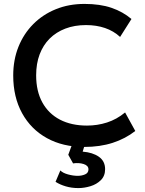

<svg xmlns="http://www.w3.org/2000/svg" viewBox="-20 -735 738 980"><path d="M410 15Q301 15 219.5 -30Q138 -75 92.8 -157.2Q47.5 -239.5 47.5 -349.5Q47.5 -429.5 74.2 -496.2Q101 -563 149.8 -612Q198.5 -661 265 -688Q331.5 -715 411 -715Q491 -715 549.2 -695Q607.5 -675 651 -638L593 -546.5Q560 -577 516 -592Q472 -607 419 -607Q360.5 -607 313.5 -589Q266.5 -571 233.2 -537.8Q200 -504.5 182.2 -457.2Q164.5 -410 164.5 -350.5Q164.5 -269.5 196.2 -212Q228 -154.5 286.2 -124.2Q344.5 -94 424 -94Q477 -94 526.2 -109.8Q575.5 -125.5 618.5 -161L670.5 -66.5Q620 -27 555.2 -6Q490.5 15 410 15ZM380 225Q345.5 225 315.8 216.2Q286 207.5 263.5 193L288 135Q300.5 148 327 155.2Q353.5 162.5 376.5 162.5Q397.5 162.5 414.5 155Q431.5 147.5 431.5 129.5Q431.5 110 406.8 102.2Q382 94.5 353 99L328.5 55L356 -20H420L402 39Q453 43 484.8 65.2Q516.5 87.5 516.5 128.5Q516.5 163 494.8 184.5Q473 206 441.5 215.5Q410 225 380 225Z"/></svg>

Font: Geologica Roman
Style: Regular
Weight: 400
Designer: Sindre Bremnes, Frode Helland
Foundry: Monokrom Skriftforlag AS
Version: Version 1.010;gftools[0.9.28]